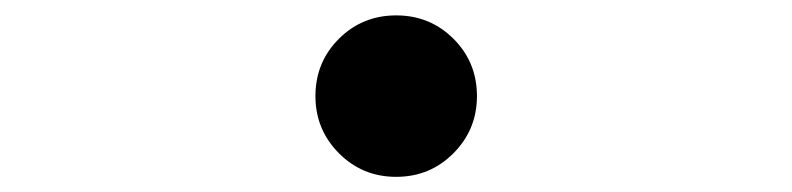

<svg xmlns="http://www.w3.org/2000/svg" viewBox="-20 -506 1040 252"><path d="M500 -485.8Q544.4 -485.8 575.2 -455.1Q606 -424.3 606 -379.9Q606 -335.9 575.2 -304.9Q544.4 -273.9 500 -273.9Q455.6 -273.9 424.8 -304.9Q394 -335.9 394 -379.9Q394 -424.3 424.8 -455.1Q455.6 -485.8 500 -485.8Z"/></svg>

Font: Source Han Sans CN
Style: Regular
Weight: 400
Designer: Ryoko NISHIZUKA  (kana, bopomofo & ideographs); Paul D. Hunt (Latin, Greek & Cyrillic); Sandoll Communications , Soo-you
Foundry: Adobe
Version: Version 2.004;hotconv 1.0.118;makeotfexe 2.5.65603